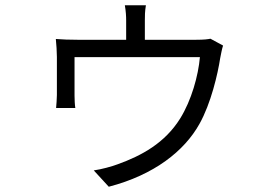

<svg xmlns="http://www.w3.org/2000/svg" viewBox="-20 -638 1040 729"><path d="M827 -465 779 -491C770 -489 755 -487 725 -487H530V-561C530 -576 530 -595 534 -618H454C458 -595 459 -576 459 -561V-487H274C246 -487 214 -488 192 -490C194 -472 196 -439 196 -422C196 -395 196 -302 196 -277C196 -262 194 -241 193 -228H266C264 -239 263 -261 263 -275C263 -298 263 -388 263 -421H739C733 -351 707 -257 664 -188C606 -95 518 -47 426 -14C405 -6 365 5 336 9L393 71C566 26 680 -65 737 -167C781 -245 807 -358 816 -417C819 -432 823 -454 827 -465Z"/></svg>

Font: Noto Sans CJK HK DemiLight
Style: Regular
Weight: 350
Designer: Ryoko NISHIZUKA 西塚涼子 (kana, bopomofo & ideographs); Paul D. Hunt (Latin, Greek & Cyrillic); Sandoll Communications 산돌커뮤니
Foundry: Adobe
Version: Version 2.004;hotconv 1.0.118;makeotfexe 2.5.65603